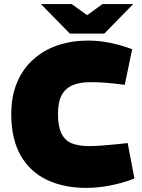

<svg xmlns="http://www.w3.org/2000/svg" viewBox="-20 -908 692 937"><path d="M401 9Q292 9 209.5 -30Q127 -69 81 -149Q35 -229 35 -351Q35 -439 63.5 -506Q92 -573 143 -618.5Q194 -664 262 -687Q330 -710 410 -710Q463 -710 517 -699Q571 -688 619 -670L625 -668L589 -494L564 -497Q526 -502 491.5 -504.5Q457 -507 421 -507Q369 -507 334 -492Q299 -477 281 -443.5Q263 -410 263 -352Q263 -292 279.5 -257.5Q296 -223 329.5 -209Q363 -195 415 -195Q445 -195 481 -198Q517 -201 560 -205L603 -210L636 -37L623 -32Q572 -13 514 -2Q456 9 401 9ZM321 -744 375 -812 480 -888H630L489 -744ZM321 -744 180 -888H330L436 -812L489 -744Z"/></svg>

Font: REM Black
Style: Regular
Weight: 900
Designer: Octavio Pardo
Foundry: Ashler Design
Version: Version 1.005;gftools[0.9.28]